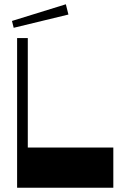

<svg xmlns="http://www.w3.org/2000/svg" viewBox="-20 -878 560 898"><path d="M60 0H510V-188H110V-700H60ZM36 -780 44 -748 300 -810 288 -858Z"/></svg>

Font: Ribes
Style: Bold
Weight: 900
Designer: Luigi Gorlero
Foundry: Collletttivo
Version: Version 2.100;Glyphs 3.1.2 (3151)